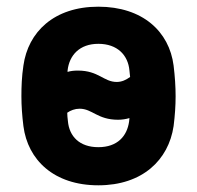

<svg xmlns="http://www.w3.org/2000/svg" viewBox="-20 -542 589 574"><path d="M274 12C406 12 484 -64 499 -165C503 -197 505 -226 505 -254C505 -283 503 -313 499 -346C486 -448 406 -522 274 -522C141 -522 64 -446 50 -346C45 -313 44 -283 44 -254C44 -226 46 -197 50 -165C63 -64 141 12 274 12ZM274 -102C218 -102 187 -134 183 -180C182 -189 181 -197 181 -205C191 -212 204 -217 218 -217C256 -217 271 -184 333 -184C345 -184 357 -186 367 -189L366 -179C360 -135 331 -102 274 -102ZM182 -327V-331C187 -377 218 -411 274 -411C331 -411 363 -377 367 -331C368 -324 368 -318 369 -312C357 -303 344 -297 329 -297C290 -297 275 -331 213 -331C202 -331 191 -330 182 -327Z"/></svg>

Font: Finlandica
Style: Bold
Weight: 700
Designer: Niklas Ekholm, Juho Hiilivirta, Jaakko Suomalainen
Foundry: Helsinki Type Studio
Version: Version 2.000;Glyphs 3.2 (3202)